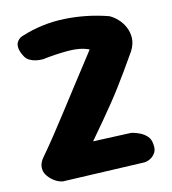

<svg xmlns="http://www.w3.org/2000/svg" viewBox="-75 -714 696 778"><g transform="rotate(-10 273.0 -324.5)"><path d="M132 -1Q121 1 106.5 -3.5Q92 -8 79 -17.5Q66 -27 56.5 -40Q47 -53 46.5 -70Q46 -87 57 -105Q89 -150 117.5 -193Q146 -236 176 -283Q206 -330 241.5 -385Q277 -440 321 -508Q285 -522 233.5 -517.5Q182 -513 129 -502Q129 -502 120.5 -501.5Q112 -501 99 -502.5Q86 -504 73 -510Q60 -516 52 -529Q40 -548 37.5 -562Q35 -576 38.5 -585Q42 -594 48.5 -600Q55 -606 60 -608Q65 -610 65 -610Q150 -645 241.5 -647.5Q333 -650 423 -627Q441 -619 457.5 -604.5Q474 -590 485 -569.5Q496 -549 497.5 -524.5Q499 -500 485 -472Q461 -430 441.5 -397Q422 -364 404 -335Q386 -306 366.5 -277Q347 -248 323.5 -214.5Q300 -181 270 -139L428 -146Q428 -146 439 -144Q450 -142 465 -136Q480 -130 492.5 -118.5Q505 -107 508 -88Q513 -65 506 -51.5Q499 -38 488.5 -30.5Q478 -23 469.5 -21Q461 -19 461 -19Z"/></g></svg>

Font: Sour Gummy
Style: Bold
Weight: 700
Designer: Stefie Justprince
Foundry: Eifetstype
Version: Version 1.000